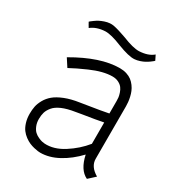

<svg xmlns="http://www.w3.org/2000/svg" viewBox="-177 -848 902 975"><g transform="rotate(30 274.0 -361.0)"><path d="M462.9 -712.9 477.1 -684.1Q475.1 -682.1 471.9 -679.2Q468.8 -676.3 458.3 -668.7Q447.8 -661.1 437 -655.3Q426.3 -649.4 410.9 -644.3Q395.5 -639.2 380.9 -638.2Q349.1 -635.7 280.8 -662.1Q217.3 -688 183.1 -687Q132.8 -684.6 101.1 -659.2Q97.2 -666 92.5 -673.6Q87.9 -681.2 85 -687Q86.9 -689 90.3 -691.9Q93.8 -694.8 104.5 -702.6Q115.2 -710.4 126.2 -716.3Q137.2 -722.2 152.8 -727.5Q168.5 -732.9 183.1 -733.9Q188.5 -734.4 194.6 -734.1Q200.7 -733.9 208.7 -732.2Q216.8 -730.5 221.7 -729.2Q226.6 -728 237.1 -724.9Q247.6 -721.7 251 -720.5Q254.4 -719.2 267.1 -715.1Q279.8 -710.9 282.2 -710Q346.2 -684.1 380.9 -685.1Q433.6 -687.5 462.9 -712.9ZM329.1 -506.8Q302.7 -506.8 271 -498.8Q239.3 -490.7 203.4 -474.9Q167.5 -459 152.1 -451.4Q136.7 -443.8 108.9 -429.2L79.1 -475.1Q228 -562 340.8 -562Q362.8 -562 380.9 -556.2Q398.9 -550.3 411.4 -540.8Q423.8 -531.2 433.6 -517.8Q443.4 -504.4 449 -490.7Q454.6 -477.1 458 -461.7Q461.4 -446.3 462.6 -433.8Q463.9 -421.4 463.9 -409.2V-102.1Q463.9 -56.6 515.1 -26.9Q507.3 -20 495.4 -8.8Q483.4 2.4 476.1 8.8Q426.3 -14.6 409.2 -95.2Q362.3 -45.4 309.1 -16.6Q255.9 12.2 204.1 12.2Q198.2 12.2 189.7 11.2Q181.2 10.3 166.7 6.8Q152.3 3.4 138.7 -2.4Q125 -8.3 110.1 -19.3Q95.2 -30.3 84.2 -44.9Q73.2 -59.6 66.2 -82.3Q59.1 -105 59.1 -132.8Q59.1 -155.8 63 -175.5Q66.9 -195.3 79.3 -217.5Q91.8 -239.7 112.3 -256.8Q132.8 -273.9 168.2 -288.1Q203.6 -302.2 251 -309.1Q387.7 -330.6 409.2 -335.9V-409.2Q409.2 -418.9 408.2 -429Q407.2 -439 402.3 -453.9Q397.5 -468.8 389.4 -479.7Q381.3 -490.7 365.7 -498.8Q350.1 -506.8 329.1 -506.8ZM79.1 -475.1ZM200.2 -39.1Q254.9 -35.6 312 -72Q369.1 -108.4 409.2 -158.2V-283.2Q369.1 -274.9 293 -263.2L255.9 -256.8Q211.4 -250 181.6 -237.1Q151.9 -224.1 137.5 -206.5Q123 -189 117.9 -171.9Q112.8 -154.8 112.8 -132.8Q112.8 -110.4 120.4 -92.5Q127.9 -74.7 138.2 -65.2Q148.4 -55.7 161.9 -49.6Q175.3 -43.5 184.1 -41.5Q192.9 -39.6 200.2 -39.1Z"/></g></svg>

Font: Junction Light
Style: Regular
Weight: 300
Designer: Caroline Hadilaksono
Foundry: Caroline Hadilaksono
Version: Version 1.002